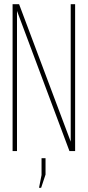

<svg xmlns="http://www.w3.org/2000/svg" viewBox="-20 -720 418 915"><path d="M61 -668V0H40V-700H71L317 -45V-700H338V0H311ZM166 175 178 114V34H197V112L176 175Z"/></svg>

Font: Bebas Neue Light
Style: Regular
Weight: 300
Designer: Ryoichi Tsunekawa
Foundry: Ryoichi Tsunekawa
Version: Version 1.003;PS 001.003;hotconv 1.0.70;makeotf.lib2.5.58329